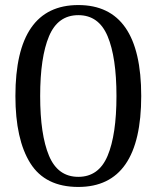

<svg xmlns="http://www.w3.org/2000/svg" viewBox="-20 -730 621 760"><path d="M41 -350Q41 -710 290 -710Q539 -710 539 -350Q539 10 290 10Q159 10 100 -84Q41 -178 41 -350ZM441 -350Q441 -503 406 -586.5Q371 -670 290 -670Q209 -670 174 -586.5Q139 -503 139 -350Q139 -197 174 -113.5Q209 -30 290 -30Q371 -30 406 -113.5Q441 -197 441 -350Z"/></svg>

Font: TavirajRegular
Style: Regular
Weight: 400
Designer: Katatrad Team
Foundry: CadsonDemak
Version: Version 1.001